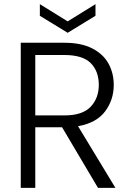

<svg xmlns="http://www.w3.org/2000/svg" viewBox="-20 -905 627 925"><path d="M290 -699Q371 -699 424 -672Q477 -645 502.5 -599Q528 -553 528 -496Q528 -424 486.5 -368.5Q445 -313 356 -297L536 0H452L279 -292H150V0H80V-699ZM456 -496Q456 -562 417 -601Q378 -640 290 -640H150V-349H291Q377 -349 416.5 -390.5Q456 -432 456 -496ZM440 -885V-829L306 -747L172 -829V-885L306 -802Z"/></svg>

Font: Poppins Light
Style: Regular
Weight: 300
Designer: Ninad Kale (Devanagari), Jonny Pinhorn (Latin)
Version: Version 5.002